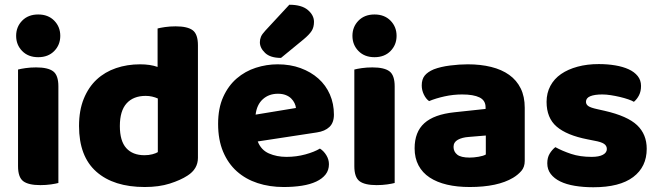

<svg xmlns="http://www.w3.org/2000/svg" viewBox="-20 -772 2775 809"><path d="M56 -479Q67 -482 87.5 -485Q108 -488 132 -488Q182 -488 204 -471.5Q226 -455 226 -408V-1Q215 2 194.5 5Q174 8 150 8Q100 8 78 -8.5Q56 -25 56 -72ZM141 -711Q183 -711 208.5 -685Q234 -659 234 -621Q234 -583 208.5 -557Q183 -531 141 -531Q99 -531 73.5 -557Q48 -583 48 -621Q48 -659 73.5 -685Q99 -711 141 -711Z M644 -490V-652Q655 -655 675.5 -658Q696 -661 720 -661Q770 -661 792 -644.5Q814 -628 814 -581V-107Q814 -60 770 -32Q741 -13 695.5 1.5Q650 16 590 16Q459 16 386 -48.5Q313 -113 313 -241Q313 -307 333 -356Q353 -405 387.5 -437Q422 -469 469 -485Q516 -501 570 -501Q613 -501 644 -490ZM645 -357Q634 -362 621 -365Q608 -368 594 -368Q542 -368 513.5 -336.5Q485 -305 485 -241Q485 -178 512 -148Q539 -118 589 -118Q607 -118 622 -122Q637 -126 645 -131Z M1066 -176Q1080 -140 1113 -125.5Q1146 -111 1187 -111Q1229 -111 1267 -121.5Q1305 -132 1328 -146Q1344 -136 1355 -118Q1366 -100 1366 -80Q1366 -55 1352 -37Q1338 -19 1312.5 -7Q1287 5 1252 10.5Q1217 16 1175 16Q1116 16 1065.5 -0.5Q1015 -17 978 -50Q941 -83 920 -133Q899 -183 899 -250Q899 -316 920.5 -363.5Q942 -411 977.5 -441.5Q1013 -472 1058 -486.5Q1103 -501 1150 -501Q1203 -501 1246.5 -485Q1290 -469 1321.5 -441Q1353 -413 1370 -374Q1387 -335 1387 -289Q1387 -255 1368 -237Q1349 -219 1315 -214ZM1057 -289 1227 -317Q1226 -327 1221 -337.5Q1216 -348 1207 -357Q1198 -366 1184 -371.5Q1170 -377 1151 -377Q1113 -377 1087.5 -354Q1062 -331 1057 -289ZM1199 -752Q1251 -752 1277 -730Q1303 -708 1303 -680Q1303 -657 1293 -641.5Q1283 -626 1259 -606L1164 -528Q1119 -528 1097 -549Q1075 -570 1075 -594Q1075 -606 1079.5 -617Q1084 -628 1098 -643Z M1473 -479Q1484 -482 1504.5 -485Q1525 -488 1549 -488Q1599 -488 1621 -471.5Q1643 -455 1643 -408V-1Q1632 2 1611.5 5Q1591 8 1567 8Q1517 8 1495 -8.5Q1473 -25 1473 -72ZM1558 -711Q1600 -711 1625.5 -685Q1651 -659 1651 -621Q1651 -583 1625.5 -557Q1600 -531 1558 -531Q1516 -531 1490.5 -557Q1465 -583 1465 -621Q1465 -659 1490.5 -685Q1516 -711 1558 -711Z M2027 -121V-201L1955 -195Q1927 -193 1909 -183Q1891 -173 1891 -153Q1891 -133 1906.5 -120.5Q1922 -108 1959 -108Q1976 -108 1996.5 -111.5Q2017 -115 2027 -121ZM2191 -318V-94Q2191 -68 2176.5 -51.5Q2162 -35 2142 -23Q2077 16 1959 16Q1906 16 1863.5 6Q1821 -4 1790.5 -24Q1760 -44 1743.5 -75Q1727 -106 1727 -147Q1727 -216 1768 -253Q1809 -290 1895 -299L2026 -313V-320Q2026 -349 2000.5 -361.5Q1975 -374 1927 -374Q1890 -374 1853.5 -366Q1817 -358 1788 -346Q1775 -355 1766 -373.5Q1757 -392 1757 -412Q1757 -438 1769.5 -453.5Q1782 -469 1808 -480Q1837 -491 1876.5 -496Q1916 -501 1951 -501Q2005 -501 2049.5 -490Q2094 -479 2125.5 -456.5Q2157 -434 2174 -399.5Q2191 -365 2191 -318Z M2480 17Q2438 17 2402 11Q2366 5 2340.5 -7.5Q2315 -20 2300.5 -39Q2286 -58 2286 -84Q2286 -108 2296 -124.5Q2306 -141 2320 -152Q2349 -136 2386.5 -123.5Q2424 -111 2473 -111Q2504 -111 2520.5 -120Q2537 -129 2537 -144Q2537 -158 2525 -166Q2513 -174 2485 -179L2455 -185Q2368 -202 2325.5 -238.5Q2283 -275 2283 -343Q2283 -380 2299 -410Q2315 -440 2344 -460Q2373 -480 2413.5 -491Q2454 -502 2503 -502Q2540 -502 2572.5 -496.5Q2605 -491 2629 -480Q2653 -469 2667 -451.5Q2681 -434 2681 -410Q2681 -387 2672.5 -370.5Q2664 -354 2651 -343Q2643 -348 2627 -353.5Q2611 -359 2592 -363.5Q2573 -368 2553.5 -371Q2534 -374 2518 -374Q2485 -374 2467 -366.5Q2449 -359 2449 -343Q2449 -332 2459 -325Q2469 -318 2497 -312L2528 -305Q2624 -283 2664.5 -244.5Q2705 -206 2705 -145Q2705 -69 2648 -26Q2591 17 2480 17Z"/></svg>

Font: Baloo 2 Latin ExtraBold
Style: Regular
Weight: 400
Designer: Sarang Kulkarni and Ek Type
Foundry: Ek Type
Version: Version 1.001